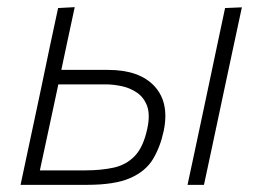

<svg xmlns="http://www.w3.org/2000/svg" viewBox="-20 -517 733 537"><path d="M37.5 0Q49.5 -55.5 60.5 -108Q71.5 -160 84.5 -220.5L95 -270Q108 -333 119.2 -385.8Q130.5 -438.5 142.5 -494.5L189 -497Q177 -441.5 167 -394.5Q157 -347.5 151.5 -321.5H282.5Q369.5 -321.5 412 -276Q442.5 -243 442.5 -193Q442.5 -173.5 438 -151.5Q428.5 -106.5 408 -72.2Q387.5 -38 344.2 -19Q301 0 223 0ZM91.5 -40.5H219Q262 -40.5 297.2 -48Q332.5 -55.5 356.8 -80.5Q381 -105.5 392 -157.5Q396 -176 396 -191.5Q396 -208 391.5 -220.5Q382.5 -244.5 363.2 -257.8Q344 -271 320.5 -276Q297 -281 275.5 -281H143L142 -275.5Q128 -211.5 116.5 -156.5Q104.5 -101 91.5 -40.5ZM504.5 0Q516.5 -57 527.5 -107.5Q538 -158.5 551.5 -220.5L562 -270Q575.5 -333 586.5 -386Q597.5 -439 609.5 -494.5L656.5 -496.5Q644 -439 633 -387Q622 -334.5 608 -270L597.5 -220.5Q584.5 -159 573.5 -107.5Q562.5 -56 550.5 0Z"/></svg>

Font: Heraclito ExtraLight
Style: Italic
Weight: 200
Italic angle: -12°
Designer: Kostas Bartsokas (font) & Cristiano Sobral (main changes)
Foundry: Kostas Bartsokas (font) & Cristiano Sobral (main changes)
Version: Version 1.00;July 8, 2020;FontCreator 13.0.0.2655 64-bit